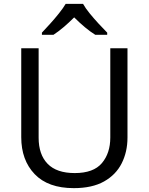

<svg xmlns="http://www.w3.org/2000/svg" viewBox="-20 -964 771 994"><path d="M640 -252Q640 -178 610 -118.5Q580 -59 518.5 -24.5Q457 10 362 10Q229 10 159.5 -62.5Q90 -135 90 -254V-714H180V-251Q180 -164 226.5 -116Q273 -68 367 -68Q464 -68 507.5 -119.5Q551 -171 551 -252V-714H640ZM410 -944Q422 -922 444.5 -894.5Q467 -867 491.5 -840.5Q516 -814 535 -795V-784H473Q447 -800 419 -823.5Q391 -847 364 -874Q337 -847 310 -824Q283 -801 257 -784H197V-795Q216 -815 239.5 -841Q263 -867 285 -894.5Q307 -922 320 -944Z"/></svg>

Font: Noto Sans Grantha
Style: Regular
Weight: 400
Designer: Monotype Design Team
Foundry: Monotype Imaging Inc.
Version: Version 2.003; ttfautohint (v1.8.4.7-5d5b)